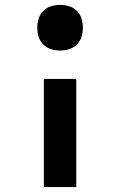

<svg xmlns="http://www.w3.org/2000/svg" viewBox="-20 -548 490 783"><path d="M225 -342Q206 -342 188 -347.5Q170 -353 156.5 -366.5Q143 -380 137.5 -398Q132 -416 132 -435Q132 -454 137.5 -472Q143 -490 156.5 -503.5Q170 -517 188 -522.5Q206 -528 225 -528Q244 -528 262 -522.5Q280 -517 293.5 -503.5Q307 -490 312.5 -472Q318 -454 318 -435Q318 -416 312.5 -398Q307 -380 293.5 -366.5Q280 -353 262 -347.5Q244 -342 225 -342ZM159 215V-226H291V215Z"/></svg>

Font: Iosevka Aile Extrabold
Style: Regular
Weight: 800
Designer: Belleve Invis
Foundry: Belleve Invis
Version: Version 27.3.5; ttfautohint (v1.8.4)